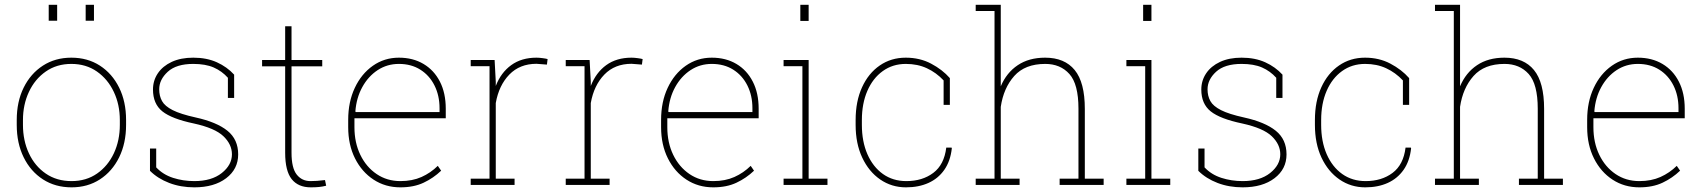

<svg xmlns="http://www.w3.org/2000/svg" viewBox="-20 -782 7207 812"><path d="M282.7 10.3Q213.9 10.3 161.6 -23.4Q109.4 -57.1 80.1 -116.7Q50.8 -176.3 50.8 -253.9V-274.4Q50.8 -352.1 80.1 -411.4Q109.4 -470.7 161.4 -504.4Q213.4 -538.1 281.7 -538.1Q350.6 -538.1 402.6 -504.4Q454.6 -470.7 483.9 -411.4Q513.2 -352.1 513.2 -274.4V-253.9Q513.2 -176.3 483.9 -116.7Q454.6 -57.1 402.6 -23.4Q350.6 10.3 282.7 10.3ZM282.7 -16.1Q344.7 -16.1 390.6 -48.1Q436.5 -80.1 461.7 -134Q486.8 -188 486.8 -253.9V-274.4Q486.8 -339.4 461.4 -393.3Q436 -447.3 389.9 -479.5Q343.8 -511.7 281.7 -511.7Q219.7 -511.7 173.6 -479.5Q127.4 -447.3 102.3 -393.3Q77.1 -339.4 77.1 -274.4V-253.9Q77.1 -187.5 102.3 -133.5Q127.4 -79.6 173.6 -47.9Q219.7 -16.1 282.7 -16.1ZM342.3 -694.3V-761.7H377.4V-694.3ZM186 -694.3V-761.7H221.7V-694.3Z M801.8 10.3Q744.1 10.3 695.6 -8.3Q647 -26.9 614.3 -59.6V-153.8H640.6V-74.2Q669.4 -43.5 711.9 -29.8Q754.4 -16.1 801.8 -16.1Q875 -16.1 918 -50.3Q960.9 -84.5 960.9 -129.4Q960.9 -171.4 925 -205.8Q889.2 -240.2 799.8 -259.8Q706.5 -279.3 666.7 -311Q627 -342.8 627 -403.3Q627 -441.4 647.5 -471.9Q668 -502.4 706.3 -520.3Q744.6 -538.1 797.4 -538.1Q854 -538.1 897.2 -518.6Q940.4 -499 970.2 -466.3V-367.7H943.8V-453.1Q918.5 -481.4 883.8 -496.6Q849.1 -511.7 797.4 -511.7Q725.6 -511.7 689.5 -478.5Q653.3 -445.3 653.3 -404.3Q653.3 -376 665.3 -354.5Q677.2 -333 710.4 -316.2Q743.7 -299.3 807.6 -285.2Q896.5 -265.6 941.9 -229Q987.3 -192.4 987.3 -128.9Q987.3 -66.9 936.5 -28.3Q885.7 10.3 801.8 10.3Z M1294.4 10.3Q1241.2 10.3 1213.6 -24.4Q1186 -59.1 1186 -136.2V-501.5H1088.4V-528.3H1186V-670.9H1212.9V-528.3H1342.8V-501.5H1212.9V-136.2Q1212.9 -71.3 1234.9 -43.7Q1256.8 -16.1 1293 -16.1Q1308.6 -16.1 1320.8 -17.1Q1333 -18.1 1354.5 -20.5L1359.4 3.4Q1344.7 7.3 1329.3 8.8Q1314 10.3 1294.4 10.3Z M1673.3 10.3Q1609.9 10.3 1560.1 -22.2Q1510.3 -54.7 1481.4 -112.1Q1452.6 -169.4 1452.6 -244.1V-275.4Q1452.6 -351.1 1480.5 -410.4Q1508.3 -469.7 1556.9 -503.9Q1605.5 -538.1 1667 -538.1Q1726.6 -538.1 1771.2 -511.5Q1815.9 -484.9 1840.6 -436.5Q1865.2 -388.2 1865.2 -322.3V-281.7H1479V-244.1Q1479 -178.7 1503.9 -127.2Q1528.8 -75.7 1572.8 -45.9Q1616.7 -16.1 1673.3 -16.1Q1723.6 -16.1 1762.5 -33.4Q1801.3 -50.8 1831.5 -80.6L1845.7 -60.1Q1813 -28.8 1771.5 -9.3Q1730 10.3 1673.3 10.3ZM1484.4 -308.1H1838.9V-324.2Q1838.9 -377.9 1817.6 -420.4Q1796.4 -462.9 1757.8 -487.3Q1719.2 -511.7 1667 -511.7Q1617.2 -511.7 1577.1 -485.4Q1537.1 -459 1512.2 -413.6Q1487.3 -368.2 1482.9 -311Z M1970.7 0V-26.4H2050.3V-502H1970.7V-528.3H2071.8L2076.7 -436.5V-418.5Q2098.6 -475.1 2142.1 -506.6Q2185.5 -538.1 2249 -538.1Q2260.3 -538.1 2274.7 -536.1Q2289.1 -534.2 2295.9 -532.2L2293 -508.8L2249 -512.2Q2178.2 -512.2 2134 -466.6Q2089.8 -420.9 2076.7 -346.2V-26.4H2156.2V0Z M2372.6 0V-26.4H2452.1V-502H2372.6V-528.3H2473.6L2478.5 -436.5V-418.5Q2500.5 -475.1 2543.9 -506.6Q2587.4 -538.1 2650.9 -538.1Q2662.1 -538.1 2676.5 -536.1Q2690.9 -534.2 2697.8 -532.2L2694.8 -508.8L2650.9 -512.2Q2580.1 -512.2 2535.9 -466.6Q2491.7 -420.9 2478.5 -346.2V-26.4H2558.1V0Z M2996.6 10.3Q2933.1 10.3 2883.3 -22.2Q2833.5 -54.7 2804.7 -112.1Q2775.9 -169.4 2775.9 -244.1V-275.4Q2775.9 -351.1 2803.7 -410.4Q2831.5 -469.7 2880.1 -503.9Q2928.7 -538.1 2990.2 -538.1Q3049.8 -538.1 3094.5 -511.5Q3139.2 -484.9 3163.8 -436.5Q3188.5 -388.2 3188.5 -322.3V-281.7H2802.2V-244.1Q2802.2 -178.7 2827.1 -127.2Q2852.1 -75.7 2896 -45.9Q2939.9 -16.1 2996.6 -16.1Q3046.9 -16.1 3085.7 -33.4Q3124.5 -50.8 3154.8 -80.6L3168.9 -60.1Q3136.2 -28.8 3094.7 -9.3Q3053.2 10.3 2996.6 10.3ZM2807.6 -308.1H3162.1V-324.2Q3162.1 -377.9 3140.9 -420.4Q3119.6 -462.9 3081.1 -487.3Q3042.5 -511.7 2990.2 -511.7Q2940.4 -511.7 2900.4 -485.4Q2860.4 -459 2835.4 -413.6Q2810.5 -368.2 2806.2 -311Z M3293.9 0V-26.4H3373.5V-502H3293.9V-528.3H3399.9V-26.4H3479.5V0ZM3364.7 -693.4V-761.7H3399.9V-693.4Z M3811.5 10.3Q3751 10.3 3702.6 -22.9Q3654.3 -56.2 3626.5 -115.5Q3598.6 -174.8 3598.6 -253.9V-274.4Q3598.6 -353.5 3625.7 -412.8Q3652.8 -472.2 3700.7 -505.1Q3748.5 -538.1 3810.5 -538.1Q3870.1 -538.1 3917.7 -512.9Q3965.3 -487.8 3997.1 -451.7V-338.4H3970.7V-441.9Q3939.5 -475.1 3899.9 -493.4Q3860.4 -511.7 3811 -511.7Q3755.4 -511.7 3713.4 -481.4Q3671.4 -451.2 3648.2 -397.7Q3625 -344.2 3625 -274.4V-253.9Q3625 -183.6 3648.4 -129.9Q3671.9 -76.2 3714.1 -46.1Q3756.3 -16.1 3813 -16.1Q3880.9 -16.1 3927 -50.8Q3973.1 -85.4 3981.9 -157.7H4004.4L4005.4 -154.8Q3999.5 -100.6 3973.6 -63.7Q3947.8 -26.9 3906.5 -8.3Q3865.2 10.3 3811.5 10.3Z M4106.4 0V-26.4H4186V-735.4H4106.4V-761.7H4212.4V-417Q4236.8 -474.6 4284.2 -506.3Q4331.5 -538.1 4399.9 -538.1Q4482.4 -538.1 4525.1 -485.8Q4567.9 -433.6 4567.9 -321.3V-26.4H4647.5V0H4461.4V-26.4H4541V-322.3Q4541 -426.3 4502.7 -469Q4464.4 -511.7 4400.4 -511.7Q4314.9 -511.7 4269.5 -460.7Q4224.1 -409.7 4212.4 -330.1V-26.4H4292V0Z M4743.7 0V-26.4H4823.2V-502H4743.7V-528.3H4849.6V-26.4H4929.2V0ZM4814.5 -693.4V-761.7H4849.6V-693.4Z M5235.4 10.3Q5177.7 10.3 5129.2 -8.3Q5080.6 -26.9 5047.9 -59.6V-153.8H5074.2V-74.2Q5103 -43.5 5145.5 -29.8Q5188 -16.1 5235.4 -16.1Q5308.6 -16.1 5351.6 -50.3Q5394.5 -84.5 5394.5 -129.4Q5394.5 -171.4 5358.6 -205.8Q5322.8 -240.2 5233.4 -259.8Q5140.1 -279.3 5100.3 -311Q5060.5 -342.8 5060.5 -403.3Q5060.5 -441.4 5081.1 -471.9Q5101.6 -502.4 5139.9 -520.3Q5178.2 -538.1 5231 -538.1Q5287.6 -538.1 5330.8 -518.6Q5374 -499 5403.8 -466.3V-367.7H5377.4V-453.1Q5352.1 -481.4 5317.4 -496.6Q5282.7 -511.7 5231 -511.7Q5159.2 -511.7 5123 -478.5Q5086.9 -445.3 5086.9 -404.3Q5086.9 -376 5098.9 -354.5Q5110.8 -333 5144 -316.2Q5177.2 -299.3 5241.2 -285.2Q5330.1 -265.6 5375.5 -229Q5420.9 -192.4 5420.9 -128.9Q5420.9 -66.9 5370.1 -28.3Q5319.3 10.3 5235.4 10.3Z M5753.9 10.3Q5693.4 10.3 5645 -22.9Q5596.7 -56.2 5568.8 -115.5Q5541 -174.8 5541 -253.9V-274.4Q5541 -353.5 5568.1 -412.8Q5595.2 -472.2 5643.1 -505.1Q5690.9 -538.1 5752.9 -538.1Q5812.5 -538.1 5860.1 -512.9Q5907.7 -487.8 5939.5 -451.7V-338.4H5913.1V-441.9Q5881.8 -475.1 5842.3 -493.4Q5802.7 -511.7 5753.4 -511.7Q5697.8 -511.7 5655.8 -481.4Q5613.8 -451.2 5590.6 -397.7Q5567.4 -344.2 5567.4 -274.4V-253.9Q5567.4 -183.6 5590.8 -129.9Q5614.3 -76.2 5656.5 -46.1Q5698.7 -16.1 5755.4 -16.1Q5823.2 -16.1 5869.4 -50.8Q5915.5 -85.4 5924.3 -157.7H5946.8L5947.8 -154.8Q5941.9 -100.6 5916 -63.7Q5890.1 -26.9 5848.9 -8.3Q5807.6 10.3 5753.9 10.3Z M6048.8 0V-26.4H6128.4V-735.4H6048.8V-761.7H6154.8V-417Q6179.2 -474.6 6226.6 -506.3Q6273.9 -538.1 6342.3 -538.1Q6424.8 -538.1 6467.5 -485.8Q6510.3 -433.6 6510.3 -321.3V-26.4H6589.8V0H6403.8V-26.4H6483.4V-322.3Q6483.4 -426.3 6445.1 -469Q6406.7 -511.7 6342.8 -511.7Q6257.3 -511.7 6211.9 -460.7Q6166.5 -409.7 6154.8 -330.1V-26.4H6234.4V0Z M6913.1 10.3Q6849.6 10.3 6799.8 -22.2Q6750 -54.7 6721.2 -112.1Q6692.4 -169.4 6692.4 -244.1V-275.4Q6692.4 -351.1 6720.2 -410.4Q6748 -469.7 6796.6 -503.9Q6845.2 -538.1 6906.7 -538.1Q6966.3 -538.1 7011 -511.5Q7055.7 -484.9 7080.3 -436.5Q7105 -388.2 7105 -322.3V-281.7H6718.8V-244.1Q6718.8 -178.7 6743.7 -127.2Q6768.6 -75.7 6812.5 -45.9Q6856.4 -16.1 6913.1 -16.1Q6963.4 -16.1 7002.2 -33.4Q7041 -50.8 7071.3 -80.6L7085.4 -60.1Q7052.7 -28.8 7011.2 -9.3Q6969.7 10.3 6913.1 10.3ZM6724.1 -308.1H7078.6V-324.2Q7078.6 -377.9 7057.4 -420.4Q7036.1 -462.9 6997.6 -487.3Q6959 -511.7 6906.7 -511.7Q6856.9 -511.7 6816.9 -485.4Q6776.9 -459 6752 -413.6Q6727.1 -368.2 6722.7 -311Z"/></svg>

Font: Roboto Slab LO Thin
Style: Regular
Weight: 250
Designer: Google
Version: Version 2.00;September 28, 2018;FontCreator 11.5.0.2427 64-b